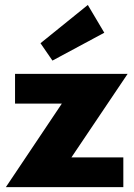

<svg xmlns="http://www.w3.org/2000/svg" viewBox="-20 -769 549 789"><path d="M4.1 0 234.1 -343.2H41.8V-465.5H504.5L273.6 -122.3H486.8V0ZM340.9 -748.6 408.6 -634.5 195.5 -520 146.4 -591.4Z"/></svg>

Font: Spartan ExtBd
Style: Regular
Weight: 800
Designer: Matt Bailey, Mirko Velimirovic
Foundry: Matt Bailey
Version: Version 1.005